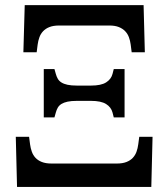

<svg xmlns="http://www.w3.org/2000/svg" viewBox="-20 -734 661 754"><path d="M574.2 0H46.9L42 -196.8H94.2L98.1 -167Q100.1 -151.9 105 -138.2Q109.9 -124.5 119.4 -114.3Q128.9 -104 144.3 -97.9Q159.7 -91.8 182.1 -91.8H439Q461.4 -91.8 476.8 -97.9Q492.2 -104 501.7 -114.3Q511.2 -124.5 516.1 -138.2Q521 -151.9 522.9 -167L526.9 -196.8H579.1ZM548.8 -528.8H497.1L493.2 -559.1Q491.2 -574.2 486.3 -587.6Q481.4 -601.1 471.7 -611.3Q461.9 -621.6 446.8 -627.7Q431.6 -633.8 409.2 -633.8H211.9Q189.5 -633.8 174.1 -627.7Q158.7 -621.6 149.2 -611.3Q139.6 -601.1 134.8 -587.6Q129.9 -574.2 127.9 -559.1L124 -528.8H71.8L77.1 -713.9H543.9ZM193.8 -462.9 199.2 -443.8Q202.1 -433.1 207 -424.6Q211.9 -416 221.2 -410.2Q230.5 -404.3 245.1 -401.1Q259.8 -397.9 282.2 -397.9H336.9Q377 -397.9 396.7 -410.4Q416.5 -422.9 421.9 -443.8L426.8 -462.9H469.2V-272.9H426.8L421.9 -292Q416.5 -313 396.7 -325.4Q377 -337.9 336.9 -337.9H282.2Q259.8 -337.9 245.1 -334.7Q230.5 -331.5 221.2 -325.7Q211.9 -319.8 207 -311.3Q202.1 -302.7 199.2 -292L193.8 -272.9H151.9V-462.9Z"/></svg>

Font: Droid Serif
Style: Regular
Weight: 400
Designer: Monotype Design team
Foundry: Monotype Imaging Inc.
Version: Version 1.03